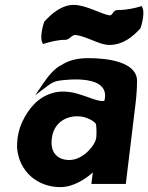

<svg xmlns="http://www.w3.org/2000/svg" viewBox="-20 -743 607 786"><path d="M230 -476C204 -464 176 -430 158 -403L124 -353L173 -390C190 -403 202 -410 223 -413C258 -418 432 -438 408 -333C408 -331 407 -328 391 -330C360 -334 305 -363 259 -367C237 -369 219 -369 198 -363C135 -346 97 -298 72 -246C56 -212 49 -176 50 -137C58 -41 133 23 227 23C281 23 331 -11 360 -37L354 10H495L535 -320C539 -354 541 -384 541 -415C537 -490 421 -505 341 -505C292 -505 258 -494 230 -476ZM264 -88C213 -88 185 -121 192 -176C199 -236 244 -267 297 -267C334 -267 366 -247 373 -235C375 -219 376 -198 374 -179C371 -151 322 -88 264 -88ZM248 -580C265 -580 272 -600 289 -600C336 -594 387 -559 427 -559C483 -559 523 -592 555 -627C566 -660 571 -697 563 -712L560 -718C530 -709 499 -702 462 -702C441 -702 443 -680 429 -680C397 -684 332 -723 282 -723C233 -723 193 -689 161 -654C150 -621 145 -584 153 -569L156 -563C186 -572 216 -580 248 -580Z"/></svg>

Font: Bluebird
Style: SfBdNrwObl
Weight: 700
Designer: Jasper
Foundry: Cannot Into Space Fonts
Version: Version 0.98